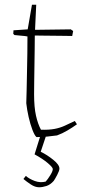

<svg xmlns="http://www.w3.org/2000/svg" viewBox="-20 -572 360 811"><path d="M134 7Q126 0 117 -23.5Q108 -47 101 -77.5Q94 -108 91 -136Q92 -156 92.5 -190.5Q93 -225 94 -265.5Q95 -306 95.5 -346Q96 -386 96 -418Q87 -420 66.5 -421.5Q46 -423 41 -424L36 -429L37 -444L97 -448L115 -552H133L128 -446L279 -448L289 -441L285 -420Q277 -420 256.5 -420.5Q236 -421 210.5 -421Q185 -421 162 -421.5Q139 -422 127 -422Q127 -398 126.5 -364.5Q126 -331 125.5 -295Q125 -259 124.5 -227Q124 -195 124 -174Q124 -119 132 -83.5Q140 -48 153 -24Q187 -23 210.5 -27.5Q234 -32 253.5 -41Q273 -50 296 -61L305 -47Q287 -34 265 -21Q243 -8 221 0Q197 3 178.5 5Q160 7 134 7ZM145 219Q128 219 110 207Q92 195 79 184L89 171Q104 184 127 192.5Q150 201 173 195Q182 185 192.5 168Q203 151 203 142Q203 135 182 117Q161 99 126 80L150 3H174L152 69Q179 82 205 103Q231 124 231 140Q231 149 221.5 167Q212 185 207 192Q193 208 176.5 213.5Q160 219 145 219Z"/></svg>

Font: Labrada ExtraLight
Style: Regular
Weight: 200
Designer: Mercedes Jáuregui
Foundry: Omnibus-Type Team
Version: Version 1.000; ttfautohint (v1.8.4.7-5d5b)